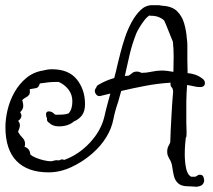

<svg xmlns="http://www.w3.org/2000/svg" viewBox="-20 -636 823 743"><path d="M730 86Q726 86 721.5 85.5Q717 85 713 85H709Q682 85 669.5 73.5Q657 62 653 45Q649 28 646.5 9.5Q644 -9 635 -22Q632 -27 629.5 -33.5Q627 -40 627 -49Q627 -63 633 -73Q639 -83 639 -88Q639 -103 640.5 -131Q642 -159 643.5 -187.5Q645 -216 646 -230Q647 -246 648.5 -263.5Q650 -281 650 -281Q649 -295 644 -298.5Q639 -302 640 -316Q591 -313 543.5 -304Q496 -295 449 -284L437 -241Q425 -207 418.5 -173.5Q412 -140 393 -108Q372 -72 335.5 -40.5Q299 -9 255.5 11Q212 31 168 31Q87 31 44 -13Q1 -57 1 -144Q1 -176 9.5 -211.5Q18 -247 36 -279Q54 -311 81.5 -334Q109 -357 146 -363Q154 -365 162.5 -366.5Q171 -368 181 -368Q246 -368 277.5 -328.5Q309 -289 309 -233Q309 -205 297 -189.5Q285 -174 266 -166Q244 -147 208 -147Q183 -147 170 -161Q160 -166 162 -178Q161 -179 161 -180Q161 -181 160 -182Q158 -190 158 -193Q158 -205 169 -205Q182 -205 192 -193Q194 -193 195 -192.5Q196 -192 197 -192Q208 -192 221 -192.5Q234 -193 245 -197Q260 -212 260 -244Q260 -270 245 -289.5Q230 -309 207 -319H201Q182 -319 168 -317.5Q154 -316 134 -313Q130 -297 119.5 -295Q109 -293 96 -291L95 -290Q97 -275 92.5 -269Q88 -263 81 -259.5Q74 -256 66 -249L67 -245Q70 -235 70 -226Q70 -214 60 -204L58 -202Q63 -194 63 -189Q63 -177 50 -168Q57 -161 57 -151Q57 -146 55 -140Q53 -134 50 -126L51 -124Q57 -113 67 -103Q77 -93 77 -79Q77 -76 76.5 -73.5Q76 -71 75 -68Q96 -61 97 -39L98 -38Q105 -31 120 -25Q135 -19 150.5 -15.5Q166 -12 176 -12Q182 -12 187.5 -14Q193 -16 199 -16Q206 -16 209 -15L210 -16Q221 -22 228 -17Q284 -37 327.5 -83.5Q371 -130 384 -185Q389 -208 395 -230Q401 -252 407 -274L370 -265Q360 -262 353.5 -269Q347 -276 347 -284Q347 -291 352 -296Q354 -305 363 -309Q390 -325 422 -334Q426 -348 429 -361Q432 -374 435 -387Q439 -403 446 -431Q453 -459 463.5 -490.5Q474 -522 489.5 -550.5Q505 -579 524.5 -597.5Q544 -616 569 -616Q581 -616 590 -616Q599 -616 606 -614Q646 -612 665.5 -592.5Q685 -573 693 -544.5Q701 -516 703 -487Q705 -474 705 -461.5Q705 -449 705 -437V-403Q705 -393 705.5 -380.5Q706 -368 706 -353Q721 -352 735.5 -347Q750 -342 763 -332Q773 -325 773 -315Q773 -299 754 -299Q743 -299 730.5 -302Q718 -305 704 -307Q703 -291 702 -275Q701 -259 701 -243V-158Q701 -156 701.5 -145.5Q702 -135 702 -124Q702 -116 701.5 -110Q701 -104 699 -103Q698 -96 696.5 -78Q695 -60 695 -39Q695 -11 700 14.5Q705 40 720 48H733Q738 48 741 45Q748 40 753 40Q767 40 769 55Q770 58 770 63Q770 70 764.5 77Q759 84 745 86Q741 87 737.5 86.5Q734 86 730 86ZM463 -342Q466 -342 469.5 -342.5Q473 -343 477 -343Q486 -348 492 -353.5Q498 -359 510 -359Q515 -359 519.5 -357.5Q524 -356 528 -354Q546 -354 566.5 -358.5Q587 -363 606 -363Q617 -363 628 -361.5Q639 -360 651 -358Q651 -371 651.5 -386.5Q652 -402 652 -418Q652 -447 649 -475L646 -482Q645 -485 639.5 -498Q634 -511 627.5 -528Q621 -545 615 -557Q595 -575 565 -575Q560 -575 558 -576Q548 -570 537.5 -556Q527 -542 519 -528.5Q511 -515 508 -508Q492 -468 482 -426Q472 -384 463 -342Z"/></svg>

Font: RU Serius
Style: Regular
Weight: 400
Designer: Robert E. Leuschke
Foundry: Robert E. Leuschke
Version: Version 1.011; ttfautohint (v1.8.3)